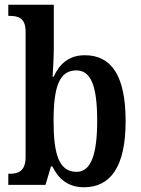

<svg xmlns="http://www.w3.org/2000/svg" viewBox="-20 -780 593 810"><path d="M334 10C446 10 510 -76 510 -269C510 -462 449 -547 338 -547C270 -547 231 -510 206 -456H202C204 -485 207 -547 207 -582V-760H15V-713H20C58 -713 88 -704 88 -646V-118C88 -56 55 -47 21 -47H15V0H172L195 -78H201C226 -26 267 10 334 10ZM303 -55C228 -55 206 -131 206 -270C206 -411 229 -483 302 -483C365 -483 390 -414 390 -271C390 -131 365 -55 303 -55Z"/></svg>

Font: Noto Serif Bengali Condensed SemiBold
Style: Regular
Weight: 600
Width: 3
Designer: Juan Bruce, Universal Thirst, Indian Type Foundry and the Monotype Design Team.
Foundry: Monotype Imaging Inc.
Version: Version 2.003